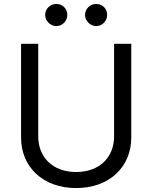

<svg xmlns="http://www.w3.org/2000/svg" viewBox="-20 -952 781 985"><path d="M565.3 -727.3V-252.8C565.3 -146.3 492.2 -69.6 370.7 -69.6C249.3 -69.6 176.1 -146.3 176.1 -252.8V-727.3H88.1V-245.7C88.1 -96.6 199.6 12.8 370.7 12.8C541.9 12.8 653.4 -96.6 653.4 -245.7V-727.3ZM268.5 -818.2C301.1 -818.2 325.3 -845.2 325.3 -875C325.3 -907.7 301.1 -931.8 268.5 -931.8C238.6 -931.8 211.6 -907.7 211.6 -875C211.6 -845.2 238.6 -818.2 268.5 -818.2ZM473 -818.2C505.7 -818.2 529.8 -845.2 529.8 -875C529.8 -907.7 505.7 -931.8 473 -931.8C443.2 -931.8 416.2 -907.7 416.2 -875C416.2 -845.2 443.2 -818.2 473 -818.2Z"/></svg>

Font: Karasuma Gothic
Style: Regular
Weight: 400
Designer: Rasmus Andersson, Ryoko Nishizuka
Foundry: Genbu
Version: Version 1.00